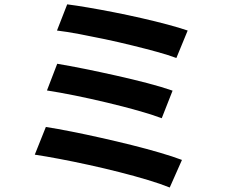

<svg xmlns="http://www.w3.org/2000/svg" viewBox="-20 -803 1040 870"><path d="M284.5 -783.3Q324.1 -778.3 379.4 -768.9Q434.7 -759.5 497.3 -747.2Q559.9 -734.9 622.3 -720.6Q684.6 -706.4 738.5 -692Q792.4 -677.6 830.4 -664.6L779.2 -540.2Q744.3 -553.4 692.1 -567.8Q639.9 -582.2 579 -597.1Q518.2 -612.1 455.9 -625.3Q393.7 -638.4 337.2 -649Q280.8 -659.6 238.2 -664.6ZM239.3 -514.1Q293 -505.1 362.9 -491.1Q432.7 -477 507.1 -460.3Q581.4 -443.7 648.3 -426.2Q715.2 -408.7 762 -392.2L712.9 -267.3Q669.7 -283.7 604.5 -302Q539.4 -320.3 465.6 -337.9Q391.7 -355.6 320.1 -370.1Q248.5 -384.5 192.8 -393.1ZM187.8 -227.7Q239.1 -219.7 304.2 -206.8Q369.3 -193.9 439.5 -178.1Q509.7 -162.4 577.7 -145.4Q645.7 -128.4 704.6 -111.1Q763.5 -93.9 804.5 -78.3L749.1 46.7Q708.6 30.2 649.8 12.5Q591 -5.2 522.2 -22.7Q453.5 -40.2 383.1 -55.6Q312.8 -71 249.3 -83Q185.8 -95 137.6 -102.2Z"/></svg>

Font: Noto Sans JP
Style: Regular
Weight: 100
Designer: Ryoko NISHIZUKA 西塚涼子 (kana, bopomofo & ideographs); Paul D. Hunt (Latin, Greek & Cyrillic); Sandoll Communications 산돌커뮤니
Foundry: Adobe
Version: Version 2.004;hotconv 1.0.118;makeotfexe 2.5.65603